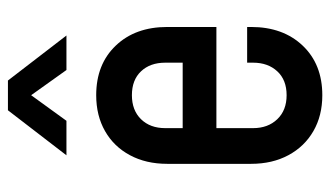

<svg xmlns="http://www.w3.org/2000/svg" viewBox="-194 -626 832 484"><g transform="rotate(-90 222.0 -384.0)"><path d="M224 12.5Q172.5 12.5 133.5 -10Q94.5 -32.5 72.8 -73Q51 -113.5 51 -167V-378.5Q51 -432 72.8 -472.5Q94.5 -513 133.5 -535.2Q172.5 -557.5 224 -557.5Q302 -557.5 349 -508.2Q396 -459 396 -378.5V-254.5H126V-339.5H306V-383.5Q306 -421.5 284.2 -444.5Q262.5 -467.5 224 -467.5Q186 -467.5 163.5 -444.5Q141 -421.5 141 -383.5V-162Q141 -124.5 163.5 -101Q186 -77.5 224 -77.5Q262.5 -77.5 284.2 -101Q306 -124.5 306 -162V-177H396V-167Q396 -86.5 349 -37Q302 12.5 224 12.5ZM72.5 -632.5 186 -780H261L374.5 -632.5H287.5L224 -721.5L159.5 -632.5Z"/></g></svg>

Font: Mohave Light Medium
Style: Regular
Weight: 500
Version: Version 2.003